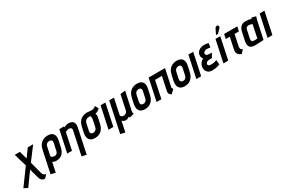

<svg xmlns="http://www.w3.org/2000/svg" viewBox="112 -2162 5654 3825"><g transform="rotate(-30 2939.0 -249.5)"><path d="M429 61 359 -205 583 -501H459L327 -320L278 -501H159L245 -208L-25 162L62 205L277 -93L334 118Q343 151 359 172Q375 193 397 203Q419 213 445 213L513 141Q491 141 474.5 132Q458 123 447 105Q436 87 429 61Z M1029 -171 1060 -312Q1080 -404 1043 -456Q1006 -508 920 -508Q829 -508 769.5 -457.5Q710 -407 690 -312L583 191L688 216L735 -7Q743 -2 752.5 2.5Q762 7 773 10Q784 13 796 15Q808 17 820 17Q876 17 918 -4.5Q960 -26 988.5 -68Q1017 -110 1029 -171ZM951 -318 916 -156Q912 -133 901 -116.5Q890 -100 873.5 -91Q857 -82 835 -82Q823 -82 809.5 -85Q796 -88 784 -95Q772 -102 765.5 -112Q759 -122 762 -135L801 -318Q807 -344 819 -361.5Q831 -379 850 -388Q869 -397 892 -397Q916 -397 931 -387Q946 -377 951 -359.5Q956 -342 951 -318Z M1410 -344 1296 191 1401 215 1520 -346Q1528 -385 1525 -413Q1522 -441 1510.5 -460Q1499 -479 1481 -490Q1463 -501 1441 -506Q1419 -511 1395 -511Q1375 -511 1354 -505.5Q1333 -500 1315.5 -492Q1298 -484 1288 -478L1293 -501H1184L1077 0H1187L1269 -387Q1288 -396 1304 -401.5Q1320 -407 1333.5 -409.5Q1347 -412 1357 -411Q1374 -411 1385 -405.5Q1396 -400 1403 -391Q1410 -382 1411.5 -370Q1413 -358 1410 -344Z M2069 -468 2029 -544Q2010 -528 1985.5 -516.5Q1961 -505 1945 -504Q1924 -503 1904.5 -505Q1885 -507 1865.5 -509.5Q1846 -512 1825 -512Q1792 -512 1757 -503Q1722 -494 1690 -472.5Q1658 -451 1634 -414Q1610 -377 1598 -321L1568 -185Q1558 -134 1568 -89.5Q1578 -45 1614 -17.5Q1650 10 1716 10Q1808 10 1864.5 -43.5Q1921 -97 1939 -185L1968 -317Q1974 -346 1972 -369Q1970 -392 1962 -408Q1978 -410 1996 -416.5Q2014 -423 2032.5 -435.5Q2051 -448 2069 -468ZM1855 -323 1824 -177Q1819 -155 1807 -137Q1795 -119 1776 -109Q1757 -99 1731 -99Q1704 -99 1691 -110Q1678 -121 1675.5 -139Q1673 -157 1677 -177L1710 -331Q1715 -356 1726.5 -372.5Q1738 -389 1753.5 -399Q1769 -409 1785 -413.5Q1801 -418 1815 -418Q1822 -418 1827.5 -417.5Q1833 -417 1838.5 -416.5Q1844 -416 1850 -414Q1853 -407 1855.5 -399Q1858 -391 1859 -382.5Q1860 -374 1860 -364.5Q1860 -355 1858.5 -344.5Q1857 -334 1855 -323Z M2027 0H2138L2244 -501H2134Z M2618 -112 2703 -510 2589 -497 2517 -158Q2513 -140 2501.5 -125Q2490 -110 2472 -100.5Q2454 -91 2428 -90Q2415 -90 2398.5 -95.5Q2382 -101 2372 -114.5Q2362 -128 2366 -150L2441 -500H2331L2185 191L2290 216L2341 -29Q2349 -17 2360 -10Q2371 -3 2383 1.5Q2395 6 2406 7.5Q2417 9 2426 9Q2444 9 2459.5 4Q2475 -1 2486 -9Q2497 -17 2501 -25Q2502 -23 2505 -17.5Q2508 -12 2512.5 -7Q2517 -2 2522 1L2623 -25Q2621 -28 2617 -36Q2613 -44 2612 -62Q2611 -80 2618 -112Z M3088 -185 3117 -317Q3137 -409 3100 -460.5Q3063 -512 2976 -512Q2915 -512 2868.5 -489.5Q2822 -467 2791.5 -424Q2761 -381 2747 -317L2718 -185Q2708 -134 2718 -89.5Q2728 -45 2763.5 -17.5Q2799 10 2865 10Q2957 10 3013.5 -43.5Q3070 -97 3088 -185ZM3005 -323 2974 -177Q2969 -155 2958 -137Q2947 -119 2929.5 -109Q2912 -99 2887 -99Q2860 -99 2846 -110Q2832 -121 2828 -139Q2824 -157 2828 -177L2859 -323Q2865 -349 2877.5 -366Q2890 -383 2908.5 -392Q2927 -401 2951 -401Q2975 -401 2988.5 -391.5Q3002 -382 3006 -364.5Q3010 -347 3005 -323Z M3532 -106 3616 -501H3239L3132 0H3243L3327 -397H3485L3418 -84Q3412 -54 3419 -34.5Q3426 -15 3438.5 -4Q3451 7 3461.5 12Q3472 17 3471 17L3553 -62Q3542 -70 3536.5 -80Q3531 -90 3532 -106Z M4003 -185 4032 -317Q4052 -409 4015 -460.5Q3978 -512 3891 -512Q3830 -512 3783.5 -489.5Q3737 -467 3706.5 -424Q3676 -381 3662 -317L3633 -185Q3623 -134 3633 -89.5Q3643 -45 3678.5 -17.5Q3714 10 3780 10Q3872 10 3928.5 -43.5Q3985 -97 4003 -185ZM3920 -323 3889 -177Q3884 -155 3873 -137Q3862 -119 3844.5 -109Q3827 -99 3802 -99Q3775 -99 3761 -110Q3747 -121 3743 -139Q3739 -157 3743 -177L3774 -323Q3780 -349 3792.5 -366Q3805 -383 3823.5 -392Q3842 -401 3866 -401Q3890 -401 3903.5 -391.5Q3917 -382 3921 -364.5Q3925 -347 3920 -323Z M4047 0H4158L4264 -501H4154Z M4602 -402 4619 -497Q4592 -505 4566 -509Q4540 -513 4514 -512Q4464 -511 4428 -494Q4392 -477 4370.5 -450.5Q4349 -424 4342 -393Q4338 -372 4340 -353Q4342 -334 4350 -317.5Q4358 -301 4371 -288Q4332 -272 4304.5 -236.5Q4277 -201 4269 -161Q4261 -122 4272 -82.5Q4283 -43 4317.5 -16Q4352 11 4411 11Q4443 11 4473 7Q4503 3 4532 -4.5Q4561 -12 4590 -23L4580 -130Q4568 -124 4553 -118.5Q4538 -113 4521 -109.5Q4504 -106 4487 -104Q4470 -102 4454 -102Q4432 -102 4413.5 -107Q4395 -112 4386 -123.5Q4377 -135 4381 -154Q4384 -166 4391.5 -176Q4399 -186 4410 -192.5Q4421 -199 4435 -202.5Q4449 -206 4464 -206H4526L4577 -302H4524Q4506 -302 4485 -306.5Q4464 -311 4451 -324Q4438 -337 4443 -362Q4447 -379 4458 -389.5Q4469 -400 4483 -406Q4497 -412 4510 -413Q4529 -415 4545 -414Q4561 -413 4575 -409.5Q4589 -406 4602 -402Z M4944 -638Q4956 -650 4961.5 -663.5Q4967 -677 4965 -689Q4963 -701 4952 -708Q4938 -717 4923.5 -714Q4909 -711 4897.5 -701Q4886 -691 4881 -679L4825 -563H4870ZM4670 0H4781L4887 -501H4777Z M5103 -148 5156 -397H5256L5278 -501H4975L4953 -397H5046L4990 -133Q4984 -104 4987 -79Q4990 -54 5002 -34.5Q5014 -15 5034.5 -1.5Q5055 12 5083 20L5147 -56Q5126 -64 5114.5 -75.5Q5103 -87 5100.5 -105Q5098 -123 5103 -148Z M5705 -487 5611 -512Q5605 -504 5600.5 -495.5Q5596 -487 5596 -487Q5589 -490 5571.5 -495Q5554 -500 5528 -504Q5502 -508 5471 -508Q5441 -508 5415 -500.5Q5389 -493 5367.5 -475.5Q5346 -458 5329.5 -428.5Q5313 -399 5304 -355L5264 -170Q5257 -135 5258.5 -103.5Q5260 -72 5274 -48Q5288 -24 5316.5 -10Q5345 4 5391 4Q5414 4 5441.5 3Q5469 2 5496.5 1Q5524 0 5546.5 -1.5Q5569 -3 5582.5 -4Q5596 -5 5596 -5L5678 -390Q5682 -407 5688.5 -431.5Q5695 -456 5705 -487ZM5374 -169 5413 -352Q5417 -372 5426 -383Q5435 -394 5446 -399.5Q5457 -405 5467.5 -406Q5478 -407 5486 -407Q5494 -407 5504.5 -405.5Q5515 -404 5526.5 -401Q5538 -398 5548 -394.5Q5558 -391 5565 -387L5503 -92Q5493 -91 5483.5 -90Q5474 -89 5465 -88.5Q5456 -88 5447 -88Q5438 -88 5429 -88Q5405 -88 5390.5 -94.5Q5376 -101 5372 -118.5Q5368 -136 5374 -169Z M5686 0H5797L5903 -501H5793Z"/></g></svg>

Font: Advent Pro
Style: Bold Italic
Weight: 700
Italic angle: -12°
Designer: VivaRado, Andreas Kalpakidis
Foundry: VivaRado, Andreas Kalpakidis
Version: Version 3.000